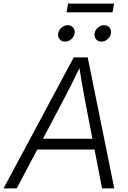

<svg xmlns="http://www.w3.org/2000/svg" viewBox="-49 -1046 712 1066"><path d="M-29.3 0 360.4 -727.5H438L585.4 0H517.6L424.8 -479Q417 -520 408 -571.3Q398.9 -622.6 387.2 -696.3H406.2Q370.6 -623 345 -571.8Q319.3 -520.5 296.9 -479L43.9 0ZM133.8 -215.8 144 -275.9H503.9L493.7 -215.8ZM514.2 -814.9Q495.1 -814.9 484.1 -828.4Q473.1 -841.8 476.1 -860.4Q479 -879.4 494.6 -892.8Q510.3 -906.2 529.3 -906.2Q548.3 -906.2 559.3 -892.8Q570.3 -879.4 566.9 -860.4Q564 -841.8 548.3 -828.4Q532.7 -814.9 514.2 -814.9ZM312 -814.9Q293 -814.9 282 -828.4Q271 -841.8 273.9 -860.4Q276.9 -879.4 292.7 -892.8Q308.6 -906.2 327.1 -906.2Q346.2 -906.2 357.2 -892.8Q368.2 -879.4 365.2 -860.4Q362.3 -841.8 346.7 -828.4Q331.1 -814.9 312 -814.9ZM584.5 -1025.9 575.7 -977.5H320.3L329.1 -1025.9Z"/></svg>

Font: Inter 28pt Light
Style: Italic
Weight: 300
Italic angle: -9.3988°
Designer: Rasmus Andersson
Foundry: rsms
Version: Version 4.001;git-66647c0bb